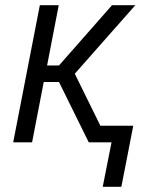

<svg xmlns="http://www.w3.org/2000/svg" viewBox="-20 -550 590 742"><path d="M449 172H377L411 0H323L208 -233H149L104 0H31L134 -530H207L162 -297H208L413 -530H503L269 -265L368 -64H495Z"/></svg>

Font: Lode Term
Style: Italic
Weight: 400
Italic angle: -11°
Monospace: yes
Designer: Belleve Invis
Foundry: Belleve Invis
Version: Version 29.2.0